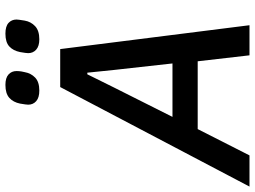

<svg xmlns="http://www.w3.org/2000/svg" viewBox="-166 -804 940 708"><g transform="rotate(-90 304.0 -450.0)"><path d="M565 0H454L432 -191H182L85 0H-30L337 -698H477ZM424 -284 400 -500 390 -598H384L335 -499L227 -284ZM324 -775Q298 -775 285 -786.5Q272 -798 272 -816Q272 -821 273 -827Q274 -833 276 -846Q281 -871 297 -885.5Q313 -900 345 -900Q371 -900 383.5 -888.5Q396 -877 396 -859Q396 -855 395.5 -848.5Q395 -842 392 -829Q388 -806 372 -790.5Q356 -775 324 -775ZM513 -775Q488 -775 475 -786.5Q462 -798 462 -816Q462 -821 463 -827Q464 -833 466 -846Q471 -871 486.5 -885.5Q502 -900 534 -900Q561 -900 573.5 -888.5Q586 -877 586 -859Q586 -855 585 -848.5Q584 -842 582 -829Q578 -806 561.5 -790.5Q545 -775 513 -775Z"/></g></svg>

Font: IBM Plex Sans Medium
Style: Italic
Weight: 500
Italic angle: -11.31°
Designer: Mike Abbink, Paul van der Laan, Pieter van Rosmalen
Foundry: Bold Monday
Version: Version 3.201